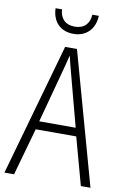

<svg xmlns="http://www.w3.org/2000/svg" viewBox="-99 -966 662 1022"><g transform="rotate(10 232.5 -454.5)"><path d="M350 -909H315C312 -860 284 -830 233 -830C183 -830 154 -859 151 -909H116C119 -832 166 -791 233 -791C301 -791 347 -836 350 -909ZM413 0H465L266 -715H202L0 0H52L124 -256H343ZM258 -580 332 -301H135L210 -580C219 -613 227 -643 234 -674C242 -642 249 -612 258 -580Z"/></g></svg>

Font: Noto Sans Armenian Condensed ExtraLight
Style: Regular
Weight: 200
Width: 3
Designer: Monotype Design Team
Foundry: Monotype Imaging Inc.
Version: Version 2.008